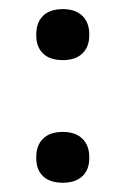

<svg xmlns="http://www.w3.org/2000/svg" viewBox="-20 -390 273 419"><path d="M59.1 -46.9Q59.1 -72.8 74 -87.4Q88.9 -102.1 117.2 -102.1Q144.5 -102.1 159.7 -87.4Q174.8 -72.8 174.8 -46.9V-44.9Q174.8 -19.5 159.7 -5.4Q144.5 8.8 117.2 8.8Q88.9 8.8 74 -5.4Q59.1 -19.5 59.1 -44.9ZM59.1 -313V-314.9Q59.1 -340.8 74 -355.5Q88.9 -370.1 117.2 -370.1Q144.5 -370.1 159.7 -355.5Q174.8 -340.8 174.8 -314.9V-313Q174.8 -287.6 159.7 -273.2Q144.5 -258.8 117.2 -258.8Q88.9 -258.8 74 -273.2Q59.1 -287.6 59.1 -313Z"/></svg>

Font: LT Wave Text
Style: Regular
Weight: 400
Designer: Daniel Lyons
Version: Version 2.5 (Glyphs App)